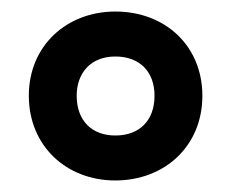

<svg xmlns="http://www.w3.org/2000/svg" viewBox="-20 -744 402 333"><path d="M180 -431C265 -431 331 -490 331 -578C331 -664 267 -724 180 -724C96 -724 30 -665 30 -578C30 -491 95 -431 180 -431ZM180 -509C139 -509 113 -535 113 -578C113 -617 137 -646 180 -646C223 -646 248 -619 248 -578C248 -535 222 -509 180 -509Z"/></svg>

Font: Noto Sans Arabic UI XCn
Style: Bold
Weight: 700
Width: 2
Designer: Monotype Design Team, Nadine Chahine and Nizar Qandah
Foundry: Monotype Imaging Inc.
Version: Version 2.010